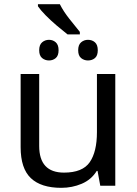

<svg xmlns="http://www.w3.org/2000/svg" viewBox="-20 -891 658 921"><path d="M267 -871Q284 -837 312 -801.5Q340 -766 363 -738V-726H304Q281 -744 252 -768.5Q223 -793 198.5 -818Q174 -843 162 -861V-871ZM215 -700Q234 -700 247.5 -688Q261 -676 261 -650Q261 -624 247.5 -612.5Q234 -601 215 -601Q196 -601 182 -612.5Q168 -624 168 -650Q168 -676 182 -688Q196 -700 215 -700ZM402 -700Q422 -700 435.5 -688Q449 -676 449 -650Q449 -624 435.5 -612.5Q422 -601 402 -601Q383 -601 369 -612.5Q355 -624 355 -650Q355 -676 369 -688Q383 -700 402 -700ZM533 -536V0H461L448 -71H444Q418 -29 372 -9.5Q326 10 274 10Q177 10 128 -36.5Q79 -83 79 -185V-536H168V-191Q168 -63 287 -63Q376 -63 410.5 -113Q445 -163 445 -257V-536Z"/></svg>

Font: Noto Sans Historical
Style: Regular
Weight: 400
Designer: Monotype Design Team
Foundry: Monotype Imaging Inc.
Version: Version 2.013; ttfautohint (v1.8.4.7-5d5b)